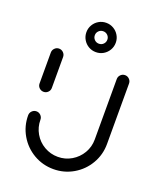

<svg xmlns="http://www.w3.org/2000/svg" viewBox="-132 -782 718 865"><g transform="rotate(20 227.0 -349.5)"><path d="M67.4 -311.5Q55.2 -311.5 46.5 -320Q37.8 -328.5 37.8 -340.7V-488.9Q37.8 -501.1 46.5 -509.8Q55.2 -518.5 67 -518.5Q79.3 -518.5 88 -509.8Q96.7 -501.1 96.7 -488.9V-340.7Q96.7 -328.5 88 -320Q79.3 -311.5 67.4 -311.5ZM387.4 -507.8Q399.3 -507.8 408 -499.1Q416.7 -490.4 416.7 -478.1V-188.5Q416.7 -137 391.3 -93.5Q365.9 -50 322.4 -24.6Q278.9 0.7 227.8 0.7Q176.3 0.7 132.8 -24.6Q89.3 -50 63.9 -93.5Q38.5 -137 38.5 -188.5Q38.5 -200.7 47.2 -209.4Q55.9 -218.1 68.1 -218.1Q80 -218.1 88.7 -209.4Q97.4 -200.7 97.4 -188.5Q97.4 -153 114.8 -123Q132.2 -93 162.2 -75.6Q192.2 -58.1 227.8 -58.1Q263 -58.1 292.8 -75.7Q322.6 -93.3 340.2 -123.1Q357.8 -153 357.8 -188.5V-478.1Q357.8 -490.4 366.5 -499.1Q375.2 -507.8 387.4 -507.8ZM257.4 -630.4Q257.4 -642.6 248.7 -651.3Q240 -660 227.4 -660Q214.8 -660 206.1 -651.3Q197.4 -642.6 197.4 -630.4Q197.4 -617.8 206.1 -609.1Q214.8 -600.4 227.4 -600.4Q240 -600.4 248.7 -609.1Q257.4 -617.8 257.4 -630.4ZM157 -630.4Q157 -649.3 166.5 -665.4Q175.9 -681.5 192 -690.9Q208.1 -700.4 227.4 -700.4Q246.7 -700.4 262.8 -690.9Q278.9 -681.5 288.3 -665.4Q297.8 -649.3 297.8 -630.4Q297.8 -611.1 288.3 -595Q278.9 -578.9 262.8 -569.4Q246.7 -560 227.4 -560Q208.1 -560 192 -569.4Q175.9 -578.9 166.5 -595Q157 -611.1 157 -630.4Z"/></g></svg>

Font: 26F Galaxy Sans Medium
Style: Regular
Weight: 500
Designer: C₂₉H₂₅N₃O₅
Version: Version 1.100